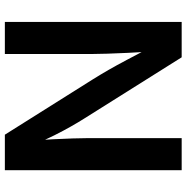

<svg xmlns="http://www.w3.org/2000/svg" viewBox="-9 -759 768 790"><g transform="rotate(90 375.0 -364.0)"><path d="M70.3 0V-727.5H215.8L468.3 -325.7Q482.9 -302.7 500.2 -272.2Q517.6 -241.7 536.4 -204.3Q555.2 -167 573.2 -123.5L558.6 -116.2Q555.2 -155.3 553 -197.8Q550.8 -240.2 549.6 -278.8Q548.3 -317.4 548.3 -342.8V-727.5H680.2V0H534.2L306.6 -361.8Q287.1 -393.1 267.8 -426.5Q248.5 -460 226.1 -502.4Q203.6 -544.9 173.3 -602.5L191.9 -606.4Q195.3 -553.2 197.5 -505.9Q199.7 -458.5 200.9 -421.6Q202.1 -384.8 202.1 -362.3V0Z"/></g></svg>

Font: Inter 18pt SemiBold
Style: Regular
Weight: 600
Designer: Rasmus Andersson
Foundry: rsms
Version: Version 4.001;git-66647c0bb